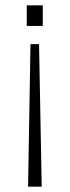

<svg xmlns="http://www.w3.org/2000/svg" viewBox="-20 -537 260 718"><path d="M80 -440V-517H140V-440ZM85 161 94 -372H126L136 161Z"/></svg>

Font: Public Sans VF
Style: Regular
Weight: 400
Designer: Pablo Impallari, Rodrigo Fuenzalida (Modified by Dan O. Williams and USWDS)
Version: Version 1.003